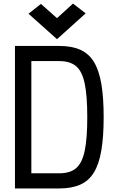

<svg xmlns="http://www.w3.org/2000/svg" viewBox="-20 -1058 640 1078"><path d="M64 0V-800H313Q383 -800 431 -778.5Q479 -757 507.5 -710Q536 -663 549 -587Q562 -511 562 -400Q562 -290 549 -213.5Q536 -137 507.5 -90Q479 -43 431 -21.5Q383 0 313 0ZM156 -20 85 -85H313Q373 -85 407 -113.5Q441 -142 455.5 -211Q470 -280 470 -400Q470 -521 455.5 -589.5Q441 -658 407 -686.5Q373 -715 313 -715H85L156 -780ZM300 -838 140 -981 210 -1036 300 -956 390 -1038 461 -983Z"/></svg>

Font: Victor Mono SemiBold
Style: Regular
Weight: 600
Monospace: yes
Designer: Rune Bjørnerås
Version: Version 1.561;gftools[0.9.30]